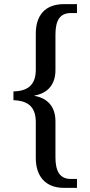

<svg xmlns="http://www.w3.org/2000/svg" viewBox="-20 -780 436 928"><path d="M289 128H352V85H323C269 85 248 48 248 -20V-193C248 -259 216 -304 146 -317V-318C215 -330 248 -376 248 -441V-612C248 -681 269 -717 323 -717H352V-760H289C200 -760 153 -708 153 -617V-443C153 -362 106 -340 45 -338V-296C106 -293 153 -272 153 -190V-16C153 72 200 128 289 128Z"/></svg>

Font: Noto Serif Georgian SemiCondensed
Style: Regular
Weight: 400
Width: 4
Designer: Monotype Design Team, Akaki Razmadze
Foundry: Google LLC
Version: Version 2.003